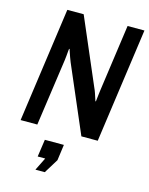

<svg xmlns="http://www.w3.org/2000/svg" viewBox="-136 -771 864 1111"><g transform="rotate(15 296.0 -215.5)"><path d="M30 0 126 -686H224L394 -290Q399 -280 405 -262.5Q411 -245 415.5 -230.5Q420 -216 420 -216L423 -219Q423 -219 424.5 -233Q426 -247 428 -263.5Q430 -280 431 -287L487 -686H588L492 0H394L223 -398Q219 -408 212.5 -425.5Q206 -443 201.5 -457.5Q197 -472 197 -472L194 -469Q194 -469 192.5 -456.5Q191 -444 190 -428Q189 -412 187 -401L130 0ZM187 255 225 178H180L195 74H309L296 169L243 255Z"/></g></svg>

Font: Archivo Narrow SemiBold
Style: Italic
Weight: 600
Italic angle: -8°
Designer: Hector Gatti
Foundry: Omnibus-Type
Version: Version 3.002